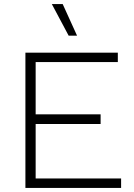

<svg xmlns="http://www.w3.org/2000/svg" viewBox="-20 -917 652 937"><path d="M104 0V-660H555V-614H154V-359H471V-312H154V-46H571V0ZM286 -897 356 -743H315L233 -897Z"/></svg>

Font: Work Sans Light
Style: Regular
Weight: 300
Designer: Wei Huang
Foundry: Wei Huang
Version: Version 2.012; ttfautohint (v1.8.3)